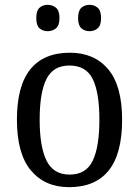

<svg xmlns="http://www.w3.org/2000/svg" viewBox="-20 -764 576 794"><path d="M266 10Q166 10 108 -59Q50 -128 50 -269Q50 -409 105.5 -477.5Q161 -546 269 -546Q370 -546 427.5 -477.5Q485 -409 485 -269Q485 -128 429.5 -59Q374 10 266 10ZM268 -42Q336 -42 363.5 -99.5Q391 -157 391 -269Q391 -381 363.5 -437Q336 -493 267 -493Q200 -493 172 -437Q144 -381 144 -269Q144 -157 172.5 -99.5Q201 -42 268 -42ZM351 -635Q330 -635 316.5 -647Q303 -659 303 -689Q303 -720 316.5 -732Q330 -744 351 -744Q370 -744 384 -732Q398 -720 398 -689Q398 -659 384 -647Q370 -635 351 -635ZM177 -635Q157 -635 143.5 -647Q130 -659 130 -689Q130 -720 143.5 -732Q157 -744 177 -744Q197 -744 211.5 -732Q226 -720 226 -689Q226 -659 211.5 -647Q197 -635 177 -635Z"/></svg>

Font: Noto Serif SemiCondensed
Style: Regular
Weight: 400
Width: 4
Designer: Monotype Design Team
Foundry: Monotype Imaging Inc.
Version: Version 2.013